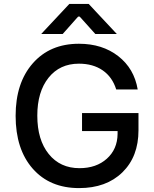

<svg xmlns="http://www.w3.org/2000/svg" viewBox="-20 -946 791 983"><path d="M689 -279Q689 -144 606.5 -63.5Q524 17 385 17Q235 17 147.5 -82.5Q60 -182 60 -353Q60 -522 148 -622Q236 -722 384 -722Q504 -722 585.5 -658.5Q667 -595 685 -488H575Q555 -552 505.5 -586Q456 -620 384 -620Q286 -620 228.5 -548Q171 -476 171 -354Q171 -230 229.5 -157.5Q288 -85 387 -85Q473 -85 527 -133.5Q581 -182 582 -260V-275H400V-367H689ZM335 -926H434L578 -772H468L388 -861H380L301 -772H191Z"/></svg>

Font: Manrope Medium
Style: Medium
Weight: 500
Designer: Mikhail Sharanda
Foundry: Mikhail Sharanda
Version: Version 4.000;hotconv 1.0.109;makeotfexe 2.5.65596